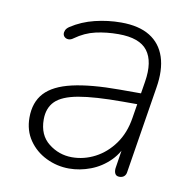

<svg xmlns="http://www.w3.org/2000/svg" viewBox="-63 -556 639 628"><g transform="rotate(10 257.0 -242.0)"><path d="M205 8Q165 8 129 -9.5Q93 -27 71 -59Q49 -91 49 -134Q49 -185 77.5 -216Q106 -247 167 -261Q228 -275 324 -275H405L399 -238H340Q247 -238 194 -228.5Q141 -219 118.5 -196.5Q96 -174 96 -136Q96 -84 130.5 -57Q165 -30 208 -30Q248 -30 284.5 -49Q321 -68 347 -104Q373 -140 381 -191L401 -315Q412 -383 385.5 -418Q359 -453 289 -453Q249 -453 213.5 -445Q178 -437 146 -414Q138 -408 130.5 -408Q123 -408 118 -412Q113 -416 112 -422Q111 -428 114 -435Q117 -442 126 -448Q161 -471 204 -481.5Q247 -492 291 -492Q350 -492 386.5 -469.5Q423 -447 437 -404.5Q451 -362 441 -302L395 -15Q394 -5 388 0.5Q382 6 372 6Q362 6 358 -1Q354 -8 355 -19L370 -116H380Q367 -74 339.5 -46.5Q312 -19 276.5 -5.5Q241 8 205 8Z"/></g></svg>

Font: Nunito ExtraLight ExtraLight
Style: Italic
Weight: 250
Italic angle: -9°
Version: Version 3.602